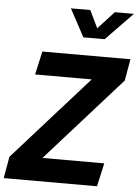

<svg xmlns="http://www.w3.org/2000/svg" viewBox="-107 -1056 796 1105"><g transform="rotate(5 290.5 -503.5)"><path d="M343 -847 257 -1007H369L418 -906L511 -1007H621L466 -847ZM169 -135H526L496 0H-43L-21 -125L412 -610H85L115 -745H624L602 -620Z"/></g></svg>

Font: Plus Jakarta Display
Style: Bold Italic
Weight: 700
Italic angle: -12°
Designer: Gumpita Rahayu
Foundry: Tokotype Studio
Version: Version 1.000;hotconv 1.0.109;makeotfexe 2.5.65596